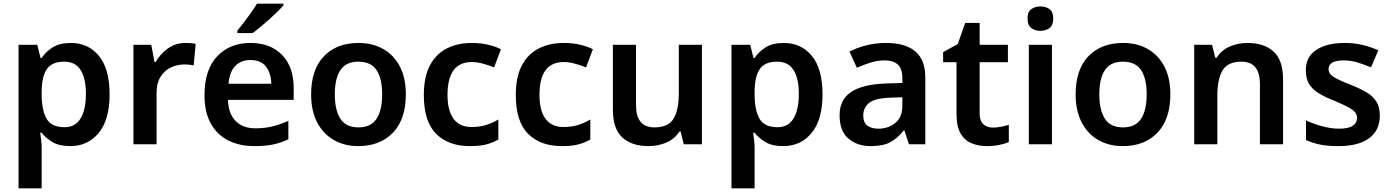

<svg xmlns="http://www.w3.org/2000/svg" viewBox="-20 -786 7577 1046"><path d="M366 -552Q461 -552 519 -481.5Q577 -411 577 -272Q577 -133 517.5 -61.5Q458 10 363 10Q303 10 266 -12Q229 -34 207 -63H199Q202 -44 204.5 -21.5Q207 1 207 20V240H81V-542H183L201 -470H207Q229 -504 267 -528Q305 -552 366 -552ZM330 -450Q263 -450 235.5 -410Q208 -370 207 -289V-273Q207 -186 233.5 -139.5Q260 -93 332 -93Q391 -93 419.5 -141.5Q448 -190 448 -274Q448 -358 419.5 -404Q391 -450 330 -450Z M991 -552Q1004 -552 1019.5 -551Q1035 -550 1046 -547L1035 -430Q1025 -432 1011 -433.5Q997 -435 986 -435Q946 -435 911 -418.5Q876 -402 854.5 -367.5Q833 -333 833 -281V0H707V-542H804L822 -448H828Q852 -491 894 -521.5Q936 -552 991 -552Z M1344 -552Q1453 -552 1516.5 -487Q1580 -422 1580 -306V-242H1222Q1224 -168 1263 -127.5Q1302 -87 1371 -87Q1423 -87 1465 -97.5Q1507 -108 1551 -128V-27Q1511 -8 1468 1Q1425 10 1365 10Q1286 10 1224.5 -20.5Q1163 -51 1128.5 -113Q1094 -175 1094 -267Q1094 -406 1163 -479Q1232 -552 1344 -552ZM1344 -459Q1293 -459 1261.5 -426.5Q1230 -394 1225 -330H1458Q1457 -386 1429.5 -422.5Q1402 -459 1344 -459ZM1524 -756Q1508 -738 1477.5 -709Q1447 -680 1414 -652Q1381 -624 1357 -606H1273V-619Q1288 -637 1308 -663Q1328 -689 1347.5 -716.5Q1367 -744 1380 -766H1524Z M2191 -272Q2191 -137 2121 -63.5Q2051 10 1931 10Q1857 10 1799 -23Q1741 -56 1708 -119Q1675 -182 1675 -272Q1675 -407 1744.5 -479.5Q1814 -552 1934 -552Q2009 -552 2067 -519.5Q2125 -487 2158 -424.5Q2191 -362 2191 -272ZM1804 -272Q1804 -186 1834.5 -139Q1865 -92 1933 -92Q2001 -92 2031.5 -139Q2062 -186 2062 -272Q2062 -358 2031.5 -404Q2001 -450 1932 -450Q1865 -450 1834.5 -404Q1804 -358 1804 -272Z M2540 10Q2423 10 2356 -57Q2289 -124 2289 -268Q2289 -368 2322.5 -430.5Q2356 -493 2415 -522.5Q2474 -552 2550 -552Q2601 -552 2641 -542Q2681 -532 2709 -518L2672 -419Q2641 -431 2610 -439.5Q2579 -448 2550 -448Q2418 -448 2418 -269Q2418 -182 2451.5 -138Q2485 -94 2548 -94Q2593 -94 2628 -105Q2663 -116 2695 -135V-26Q2664 -8 2628.5 1Q2593 10 2540 10Z M3041 10Q2924 10 2857 -57Q2790 -124 2790 -268Q2790 -368 2823.5 -430.5Q2857 -493 2916 -522.5Q2975 -552 3051 -552Q3102 -552 3142 -542Q3182 -532 3210 -518L3173 -419Q3142 -431 3111 -439.5Q3080 -448 3051 -448Q2919 -448 2919 -269Q2919 -182 2952.5 -138Q2986 -94 3049 -94Q3094 -94 3129 -105Q3164 -116 3196 -135V-26Q3165 -8 3129.5 1Q3094 10 3041 10Z M3804 -542V0H3705L3688 -70H3682Q3655 -28 3609.5 -9Q3564 10 3513 10Q3422 10 3370.5 -37Q3319 -84 3319 -188V-542H3445V-213Q3445 -92 3545 -92Q3621 -92 3649.5 -139.5Q3678 -187 3678 -277V-542Z M4250 -552Q4345 -552 4403 -481.5Q4461 -411 4461 -272Q4461 -133 4401.5 -61.5Q4342 10 4247 10Q4187 10 4150 -12Q4113 -34 4091 -63H4083Q4086 -44 4088.5 -21.5Q4091 1 4091 20V240H3965V-542H4067L4085 -470H4091Q4113 -504 4151 -528Q4189 -552 4250 -552ZM4214 -450Q4147 -450 4119.5 -410Q4092 -370 4091 -289V-273Q4091 -186 4117.5 -139.5Q4144 -93 4216 -93Q4275 -93 4303.5 -141.5Q4332 -190 4332 -274Q4332 -358 4303.5 -404Q4275 -450 4214 -450Z M4807 -552Q4912 -552 4966.5 -506Q5021 -460 5021 -364V0H4932L4907 -75H4903Q4868 -31 4829 -10.5Q4790 10 4723 10Q4650 10 4602 -31Q4554 -72 4554 -158Q4554 -242 4615.5 -284Q4677 -326 4802 -331L4896 -334V-361Q4896 -412 4871 -434.5Q4846 -457 4801 -457Q4760 -457 4722.5 -445Q4685 -433 4648 -417L4608 -505Q4648 -526 4699.5 -539Q4751 -552 4807 -552ZM4830 -254Q4747 -251 4715 -225.5Q4683 -200 4683 -157Q4683 -118 4705.5 -101.5Q4728 -85 4765 -85Q4820 -85 4858 -116.5Q4896 -148 4896 -210V-256Z M5389 -91Q5412 -91 5434.5 -95.5Q5457 -100 5476 -106V-12Q5456 -3 5424 3.5Q5392 10 5357 10Q5311 10 5273 -5.5Q5235 -21 5213 -59Q5191 -97 5191 -165V-447H5118V-502L5198 -546L5238 -661H5317V-542H5471V-447H5317V-166Q5317 -128 5337 -109.5Q5357 -91 5389 -91Z M5648 -751Q5677 -751 5697.5 -736.5Q5718 -722 5718 -685Q5718 -648 5697.5 -633Q5677 -618 5648 -618Q5619 -618 5598.5 -633Q5578 -648 5578 -685Q5578 -722 5598.5 -736.5Q5619 -751 5648 -751ZM5711 -542V0H5585V-542Z M6356 -272Q6356 -137 6286 -63.5Q6216 10 6096 10Q6022 10 5964 -23Q5906 -56 5873 -119Q5840 -182 5840 -272Q5840 -407 5909.5 -479.5Q5979 -552 6099 -552Q6174 -552 6232 -519.5Q6290 -487 6323 -424.5Q6356 -362 6356 -272ZM5969 -272Q5969 -186 5999.5 -139Q6030 -92 6098 -92Q6166 -92 6196.5 -139Q6227 -186 6227 -272Q6227 -358 6196.5 -404Q6166 -450 6097 -450Q6030 -450 5999.5 -404Q5969 -358 5969 -272Z M6776 -552Q6867 -552 6918.5 -505Q6970 -458 6970 -353V0H6844V-328Q6844 -450 6744 -450Q6668 -450 6640 -402Q6612 -354 6612 -265V0H6486V-542H6583L6601 -471H6608Q6634 -513 6679.5 -532.5Q6725 -552 6776 -552Z M7497 -157Q7497 -75 7438.5 -32.5Q7380 10 7271 10Q7214 10 7173.5 2Q7133 -6 7095 -23V-130Q7135 -111 7183.5 -98Q7232 -85 7275 -85Q7327 -85 7350 -101Q7373 -117 7373 -144Q7373 -160 7364 -172.5Q7355 -185 7328.5 -200Q7302 -215 7250 -237Q7198 -257 7163.5 -278.5Q7129 -300 7111.5 -329Q7094 -358 7094 -404Q7094 -477 7151.5 -514.5Q7209 -552 7305 -552Q7355 -552 7399.5 -542Q7444 -532 7489 -512L7449 -419Q7411 -435 7375 -446Q7339 -457 7301 -457Q7218 -457 7218 -410Q7218 -393 7228.5 -381Q7239 -369 7265.5 -355.5Q7292 -342 7341 -323Q7389 -304 7424 -283.5Q7459 -263 7478 -233Q7497 -203 7497 -157Z"/></svg>

Font: Noto Sans Gurmukhi UI SemiBold
Style: Regular
Weight: 600
Designer: Jelle Bosma - Monotype Design Team
Foundry: Monotype Imaging Inc.
Version: Version 2.004; ttfautohint (v1.8.4.7-5d5b)